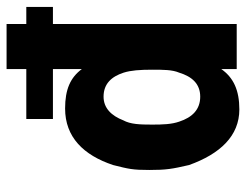

<svg xmlns="http://www.w3.org/2000/svg" viewBox="-102 -638 748 584"><g transform="rotate(-90 272.0 -346.0)"><path d="M491 0V-559H543V-640H491V-700H354V-640H202V-559H354V-471C328 -506 292 -522 234 -522C147 -522 92 -466 62 -376C50 -328 47 -317 47 -266C47 -214 50 -197 62 -145C96 -50 151 8 231 8C290 8 328 -10 354 -47V0ZM185 -257C185 -295 186 -323 198 -345C212 -381 235 -405 270 -405C309 -405 331 -381 343 -344C350 -322 352 -294 352 -257C352 -224 352 -196 343 -175C331 -136 309 -111 270 -111C231 -111 207 -135 194 -175C186 -198 185 -224 185 -257Z"/></g></svg>

Font: Vanilla Cream ExtraBold
Style: Regular
Weight: 800
Designer: Jeremy Tribby, Jinavaṁso
Foundry: Tribby Type
Version: Version 1.422;Glyphs 3.1.2 (3151)